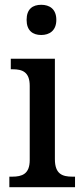

<svg xmlns="http://www.w3.org/2000/svg" viewBox="-20 -781 347 801"><path d="M152 -635C186 -635 215 -653 215 -698C215 -744 186 -761 152 -761C117 -761 91 -744 91 -698C91 -653 117 -635 152 -635ZM19 0H293V-44H282C240 -44 209 -55 209 -117V-536H25V-492H33C73 -492 104 -481 104 -423V-113C104 -55 72 -44 31 -44H19Z"/></svg>

Font: Noto Serif Hebrew SemiCondensed Medium
Style: Regular
Weight: 500
Width: 4
Designer: Monotype Design Team
Foundry: Monotype Imaging Inc.
Version: Version 2.004